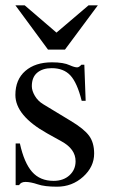

<svg xmlns="http://www.w3.org/2000/svg" viewBox="-20 -694 429 724"><path d="M349 -674 225 -507H161L38 -674H73L193 -571L314 -674ZM143 -301 247 -238Q297 -208 316 -182Q335 -156 335 -115Q335 -65 293.5 -27.5Q252 10 195 10Q148 10 122 1Q95 -8 76 -8Q59 -8 52 4H39V-153H55Q71 -80 101 -46Q131 -12 182 -12Q219 -12 242 -33Q265 -54 265 -86Q265 -132 212 -161L158 -191Q38 -258 38 -336Q38 -394 75.5 -426.5Q113 -459 176 -459Q220 -459 243 -448Q261 -440 271 -440Q278 -440 287 -450H298L303 -314H288Q271 -382 245.5 -409.5Q220 -437 175 -437Q141 -437 120.5 -420Q100 -403 100 -369Q100 -352 111.5 -332.5Q123 -313 143 -301Z"/></svg>

Font: STIX Math
Style: Regular
Weight: 400
Designer: MicroPress Inc., with final additions and corrections provided by Coen Hoffman, Elsevier (retired)
Version: Version 1.1.1